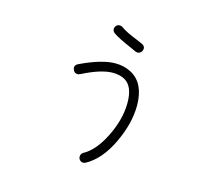

<svg xmlns="http://www.w3.org/2000/svg" viewBox="-111 -930 1222 1082"><g transform="rotate(15 500.0 -389.5)"><path d="M594 -668Q588 -668 582 -671Q572 -676 558 -682Q471 -719 443 -740Q433 -748 431.5 -758.5Q430 -769 437.5 -779.5Q445 -790 460 -790Q469 -790 477 -784Q507 -762 579 -734Q586 -731 599 -725Q604 -723 606 -722Q631 -710 620 -684Q611 -668 594 -668ZM460 11Q444 11 435 -4Q430 -13 433 -26Q436 -37 447 -43Q513 -79 563.5 -181.5Q614 -284 614 -380Q614 -476 561 -506Q532 -522 491 -522Q424 -522 319 -469L312 -466Q306 -463 300 -463Q282 -463 275 -479Q263 -504 287 -517L293 -520Q414 -577 491 -577Q544 -577 586 -554Q669 -508 670 -380Q670 -273 614 -156Q558 -39 474 7Q467 11 460 11Z"/></g></svg>

Font: Shin Retro Maru Gothic Regular
Style: Regular
Weight: 400
Designer: Iose
Foundry: Typographish
Version: Version 1.002